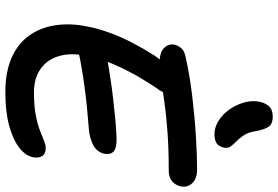

<svg xmlns="http://www.w3.org/2000/svg" viewBox="-181 -852 1040 718"><g transform="rotate(90 339.0 -493.0)"><path d="M325 7Q249 7 196 -16.5Q143 -40 113 -82Q83 -124 74.5 -180Q66 -236 79 -299Q87 -341 103 -384.5Q119 -428 141 -470Q163 -512 188 -551Q211 -585 238 -607.5Q265 -630 295 -630Q308 -630 317 -623Q326 -616 328 -603.5Q330 -591 319 -572Q294 -537 268 -492.5Q242 -448 220.5 -398Q199 -348 188 -293Q177 -236 190 -192.5Q203 -149 238 -124.5Q273 -100 326 -100Q375 -100 409.5 -106.5Q444 -113 467 -122Q490 -131 506 -137.5Q522 -144 533 -144Q555 -144 563.5 -131Q572 -118 568 -97Q563 -69 533 -45.5Q503 -22 451 -7.5Q399 7 325 7ZM176 -267Q153 -262 142 -268Q131 -274 128.5 -287.5Q126 -301 129 -316Q134 -337 155 -353Q176 -369 207 -375Q240 -381 277 -386.5Q314 -392 352.5 -396.5Q391 -401 429 -404.5Q467 -408 501 -409Q536 -409 547.5 -397Q559 -385 555 -363Q548 -334 520.5 -320.5Q493 -307 459 -305Q419 -302 380 -298Q341 -294 304 -289Q267 -284 234.5 -278.5Q202 -273 176 -267ZM213 -570Q176 -570 159.5 -586.5Q143 -603 147 -626Q150 -638 159 -649.5Q168 -661 188 -666Q258 -682 336.5 -691.5Q415 -701 487.5 -705.5Q560 -710 613 -710Q648 -710 665 -692Q682 -674 677 -649Q673 -630 658.5 -617Q644 -604 617 -604Q533 -604 468.5 -599Q404 -594 356 -587Q308 -580 272.5 -575Q237 -570 213 -570ZM482 -775Q457 -775 433 -789.5Q409 -804 391.5 -828Q374 -852 365 -880Q356 -908 359 -935Q363 -963 376.5 -978Q390 -993 416 -993Q441 -993 452 -980Q463 -967 470 -932Q474 -903 485.5 -885.5Q497 -868 509 -856.5Q521 -845 528 -835Q535 -825 532 -810Q528 -791 515.5 -783Q503 -775 482 -775Z"/></g></svg>

Font: Shantell Sans Medium
Style: Italic
Weight: 500
Italic angle: -11°
Designer: Stephen Nixon, Anya Danilova, Shantell Martin
Foundry: Arrow Type
Version: Version 1.011;[c5ecc13dd]